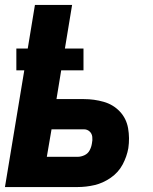

<svg xmlns="http://www.w3.org/2000/svg" viewBox="-20 -755 616 775"><path d="M0 0H293Q328 0 362 -8Q396 -16 427 -37.5Q458 -59 475 -91Q492 -123 498 -157Q504 -198 497 -237.5Q490 -277 463.5 -305Q437 -333 398.5 -344Q360 -355 319 -355H208L227 -471H317V-559H242L271 -735H121L92 -559H46V-471H78ZM169 -122 188 -233H319Q332 -233 341.5 -224.5Q351 -216 352.5 -202.5Q354 -189 351 -176Q349 -162 342 -148.5Q335 -135 321 -128.5Q307 -122 293 -122Z"/></svg>

Font: Iosevka Sparkle Heavy Oblique
Style: Regular
Weight: 900
Italic angle: -9°
Designer: Belleve Invis
Foundry: Belleve Invis
Version: Version 4.5.0; ttfautohint (v1.8.3)